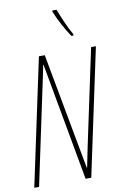

<svg xmlns="http://www.w3.org/2000/svg" viewBox="-102 -1008 679 1065"><g transform="rotate(-10 237.5 -475.5)"><path d="M351 -794H363V-802C336 -848 317 -896 295 -951H271V-944C291 -893 325 -832 351 -794ZM2 0H29L145 -547C157 -603 164 -636 169 -663H171L291 0H323L475 -714H448L335 -182C329 -153 319 -104 310 -59H308L187 -714H154Z"/></g></svg>

Font: Noto Sans ExtraCondensed Thin
Style: Italic
Weight: 100
Width: 2
Italic angle: -12°
Designer: Monotype Design Team
Foundry: Monotype Imaging Inc.
Version: Version 2.013